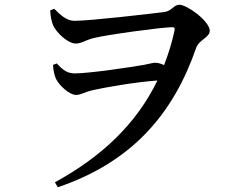

<svg xmlns="http://www.w3.org/2000/svg" viewBox="-20 -740 1040 811"><path d="M192 -696C193 -670 198 -649 204 -634C219 -600 268 -556 300 -556C324 -556 339 -570 375 -579C429 -593 664 -625 706 -625C716 -625 720 -623 717 -610C706 -559 691 -511 673 -465C662 -470 649 -475 636 -475C625 -475 610 -470 588 -466C536 -457 359 -430 296 -430C266 -430 247 -442 220 -472L204 -466C205 -445 209 -425 216 -408C228 -381 273 -339 301 -339C323 -339 337 -352 376 -360C425 -371 549 -393 645 -400C556 -217 411 -79 212 30L224 51C540 -56 713 -261 809 -539C820 -571 866 -582 866 -610C866 -650 771 -720 737 -720C714 -720 705 -692 672 -689C618 -682 360 -652 294 -652C261 -652 234 -678 209 -703Z"/></svg>

Font: Source Han Serif CN SemiBold
Style: Regular
Weight: 600
Designer: Ryoko NISHIZUKA 西塚涼子 (kana & ideographs); Frank Grießhammer (Latin, Greek & Cyrillic); Wenlong ZHANG 张文龙 (bopomofo); San
Foundry: Adobe Systems Incorporated
Version: Version 1.000;PS 1;hotconv 16.6.53;makeotf.lib2.5.65590